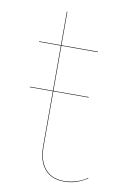

<svg xmlns="http://www.w3.org/2000/svg" viewBox="-78 -699 495 755"><g transform="rotate(10 169.5 -321.0)"><path d="M324 -19Q302 -6 280.5 1.5Q259 9 230 9Q181 9 154 -23Q127 -55 127 -113V-333H35V-335H127V-515H40V-517H127V-651H129V-517H275V-515H129V-335H270V-333H129V-113Q129 -56 155.5 -24.5Q182 7 230 7Q280 7 323 -21Z"/></g></svg>

Font: FiraGO Two
Style: Regular
Weight: 100
Designer: bBox Type
Foundry: bBox Type GmbH
Version: Version 1.001